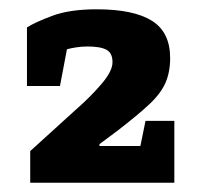

<svg xmlns="http://www.w3.org/2000/svg" viewBox="-20 -744 428 413"><path d="M45 -351V-419L143 -508Q174 -535 198 -563Q222 -591 222 -610Q222 -630 209 -637Q196 -644 168 -644Q155 -644 143 -642Q131 -640 124 -638L109 -559H38V-685Q55 -696 92.5 -710Q130 -724 188 -724Q267 -724 306.5 -699.5Q346 -675 346 -619Q346 -589 336 -566Q326 -543 301.5 -520Q277 -497 233 -463L194 -434V-430H282L293 -484H355V-351Z"/></svg>

Font: Faustina ExtraBold
Style: Regular
Weight: 800
Designer: Alfonso Garcia
Foundry: http://www.omnibus-type.com
Version: Version 1.200